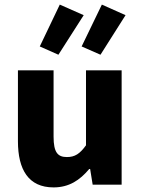

<svg xmlns="http://www.w3.org/2000/svg" viewBox="-20 -803 612 835"><path d="M213 12C280 12 327 -19 368 -68H372L383 0H509V-497H354V-171C327 -134 306 -120 271 -120C231 -120 213 -140 213 -209V-497H58V-189C58 -65 104 12 213 12ZM234 -565 344 -737 240 -783 153 -601ZM417 -565 526 -737 423 -783 335 -601Z"/></svg>

Font: DAIFUKU Sans
Style: Bold
Weight: 700
Designer: Original font ‘Source Han Sans JP’ : Paul D. Hunt
Foundry: Daifuku
Version: Version 1.000